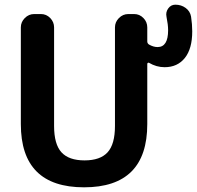

<svg xmlns="http://www.w3.org/2000/svg" viewBox="-20 -790 841 820"><path d="M69 -260V-673Q69 -696 86 -713Q103 -730 126 -730H155Q178 -730 194.5 -713Q211 -696 211 -673V-252Q211 -174 242.5 -139.5Q274 -105 341 -105Q408 -105 439.5 -139.5Q471 -174 471 -252V-673Q471 -696 488 -713Q505 -730 528 -730H553Q576 -730 592.5 -713Q609 -696 609 -673V-613Q609 -605 616 -600Q635 -589 653 -589Q698 -589 698 -661Q698 -684 691 -719Q687 -738 698.5 -754Q710 -770 729 -770Q754 -770 773 -756Q792 -742 796 -719Q801 -686 801 -656Q801 -582 769.5 -542.5Q738 -503 683 -503Q648 -503 616 -522Q614 -523 611.5 -521.5Q609 -520 609 -517V-260Q609 10 339 10Q69 10 69 -260Z"/></svg>

Font: Rounded Mplus 1c Bold
Style: Bold
Weight: 700
Version: Version 1.059.20150529